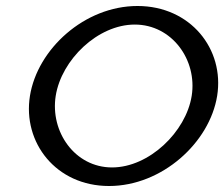

<svg xmlns="http://www.w3.org/2000/svg" viewBox="-20 -610 748 641"><path d="M80 -290C55 -134 167 11 344 11C521 11 680 -134 705 -290C730 -446 616 -590 439 -590C262 -590 105 -446 80 -290ZM166 -290C185 -410 306 -528 430 -528C554 -528 639 -410 620 -290C601 -170 478 -51 354 -51C230 -51 147 -170 166 -290Z"/></svg>

Font: Charger Sport
Style: DfExtObl
Weight: 400
Designer: Jasper
Foundry: Cannot Into Space Fonts
Version: Version 1.1